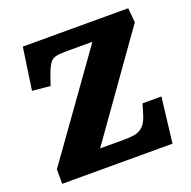

<svg xmlns="http://www.w3.org/2000/svg" viewBox="-125 -823 938 945"><g transform="rotate(-20 344.0 -350.5)"><path d="M651 -625 278 -100H402Q436 -100 461 -104.5Q486 -109 505 -128Q524 -147 536 -190L550 -237H649L621 0H43V-76L422 -606H287Q252 -606 232.5 -602Q213 -598 200.5 -582.5Q188 -567 174 -529L154 -472L60 -481L92 -701H644Z"/></g></svg>

Font: Literata ExtraBold
Style: Italic
Weight: 800
Italic angle: -2°
Designer: Latin by Veronika Burian and Jose Scaglione. Greek by Irene Vlachou. Cyrillic by Vera Evstafieva
Foundry: TypeTogether
Version: Version 3.002